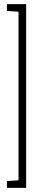

<svg xmlns="http://www.w3.org/2000/svg" viewBox="-20 -763 196 933"><path d="M14 150V117L70 113V-706L14 -710V-743H107V150Z"/></svg>

Font: Saira UltraCondensed Thin
Style: Regular
Weight: 250
Width: 1
Designer: Hector Gatti with collaboration of the Omnibus-Type team
Foundry: Omnibus-Type
Version: Version 1.101